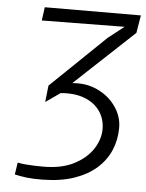

<svg xmlns="http://www.w3.org/2000/svg" viewBox="-54 -791 639 842"><g transform="rotate(5 266.0 -370.5)"><path d="M166 7Q122 7.5 95.2 4.2Q68.5 1 42 -5L50 -58Q64 -55 82.5 -53.2Q101 -51.5 121.8 -50.8Q142.5 -50 163 -50Q244.5 -50 299 -78.5Q353.5 -107 380.8 -149.8Q408 -192.5 408 -236Q408 -281.5 384.2 -315.5Q360.5 -349.5 316.5 -366.5Q272.5 -383.5 211 -378L147 -333L155 -406L395 -637L465 -692L101 -688L109 -747L532 -748L519 -670L258 -426Q320 -432 370.2 -408Q420.5 -384 450.2 -341.2Q480 -298.5 480 -249Q480 -196 460.5 -150Q441 -104 401.8 -69.2Q362.5 -34.5 303.8 -14.2Q245 6 166 7Z"/></g></svg>

Font: Merriweather Sans Variable Regular
Style: Italic
Weight: 300
Italic angle: -8°
Designer: Eben Sorkin
Foundry: Eben Sorkin
Version: Version 2.001